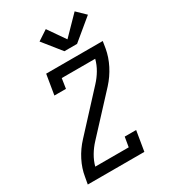

<svg xmlns="http://www.w3.org/2000/svg" viewBox="-233 -1096 1067 1208"><g transform="rotate(-30 300.0 -492.5)"><path d="M38 0 47 -50Q56 -107 84 -162Q112 -217 155 -263L394 -522Q422 -552 443 -587.5Q464 -623 474 -662H231L220 -590H136L160 -735H571L563 -685Q553 -628 525 -573Q497 -518 455 -472L215 -213Q187 -183 166 -147.5Q145 -112 135 -74H378L390 -145H473L449 0ZM422 -800H330L225 -931L298 -979L384 -855L511 -985L573 -925Z"/></g></svg>

Font: Iosevka Curly Slab ExObl
Style: Regular
Weight: 400
Width: 7
Italic angle: -9°
Monospace: yes
Designer: Belleve Invis
Foundry: Belleve Invis
Version: Version 11.1.0; ttfautohint (v1.8.3)